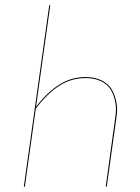

<svg xmlns="http://www.w3.org/2000/svg" viewBox="-20 -700 525 720"><path d="M300.3 -411.1Q335 -411.1 360.6 -398.7Q386.2 -386.2 398.7 -365.2Q411.1 -344.2 416.5 -316.7Q421.9 -289.1 416.5 -258.8L380.4 0H376.5L412.1 -258.8Q417.5 -288.6 412.6 -315.4Q407.7 -342.3 395.8 -362.8Q383.8 -383.3 359.1 -395.3Q334.5 -407.2 300.3 -407.2Q248 -407.2 203.6 -379.2Q159.2 -351.1 114.3 -293L73.2 0H69.3L164.6 -680.2H168.5L115.2 -299.8Q158.7 -355.5 203.4 -383.3Q248 -411.1 300.3 -411.1Z"/></svg>

Font: Fira Sans Compressed Four
Style: Italic
Weight: 100
Width: 3
Italic angle: -8°
Designer: Carrois Corporate & Edenspiekermann AG
Foundry: Carrois Corporate GbR & Edenspiekermann AG
Version: Version 4.203;PS 004.203;hotconv 1.0.88;makeotf.lib2.5.64775